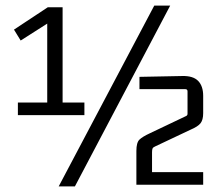

<svg xmlns="http://www.w3.org/2000/svg" viewBox="-20 -661 788 687"><path d="M282 -294V-249H44V-294ZM30 -555 151 -635H204V-249H149V-585L156 -581L54 -516ZM532 -641H589L248 6H190ZM468 -121Q468 -151 479 -161.5Q490 -172 516 -184L642 -244Q647 -246 649 -248Q651 -250 651 -254V-334Q651 -342 643 -342H479V-386L632 -389Q671 -390 689 -371.5Q707 -353 707 -318V-256Q707 -232 697.5 -220Q688 -208 662 -197L535 -137Q528 -134 526 -130Q524 -126 524 -116V-45H707V0H468Z"/></svg>

Font: Gemunu Libre ExtraLight Light
Style: Regular
Weight: 300
Version: Version 1.100